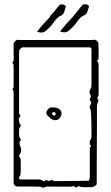

<svg xmlns="http://www.w3.org/2000/svg" viewBox="-20 -891 531 917"><path d="M179 3Q175 1 166.5 0.5Q158 0 135.5 0Q113 0 66 0Q45 0 45 -22V-444Q45 -449 44.5 -454Q44 -459 40 -463Q39 -465 42 -469Q45 -473 45 -477V-578Q45 -584 41 -589Q37 -594 45 -600Q46 -607 45.5 -614.5Q45 -622 45 -629V-681Q45 -686 51 -693Q57 -700 61 -700Q65 -701 69.5 -700.5Q74 -700 78 -700H420Q424 -700 428.5 -701Q433 -702 436 -700Q441 -698 445.5 -693.5Q450 -689 450 -684Q450 -675 450.5 -666Q451 -657 451 -646V-611Q451 -607 446.5 -604.5Q442 -602 446 -597Q451 -591 451 -581V-442Q451 -436 449 -432Q447 -428 445 -423Q444 -421 448 -416Q452 -411 450 -409Q446 -402 444.5 -394.5Q443 -387 443 -379Q443 -319 443 -275.5Q443 -232 442.5 -194Q442 -156 442 -115.5Q442 -75 442 -22Q442 -18 441.5 -13.5Q441 -9 439 -7Q427 3 414 3H382Q375 3 367.5 2Q360 1 353 -3Q346 9 340.5 3Q335 -3 327 -1Q324 0 315.5 0.5Q307 1 282.5 0.5Q258 0 205 0Q198 0 192.5 4Q187 8 179 3ZM186 -26Q188 -24 194 -27Q199 -33 203 -31Q207 -29 211 -27Q215 -26 221 -29.5Q227 -33 229 -31Q236 -26 243 -26Q250 -26 257 -26L358 -27Q370 -27 381.5 -27.5Q393 -28 404 -28Q409 -37 409 -49V-186Q418 -192 412.5 -198Q407 -204 409 -211Q410 -213 409 -215.5Q408 -218 409 -219Q417 -227 417 -241Q417 -298 416 -325Q415 -352 413.5 -361.5Q412 -371 409 -375Q407 -377 408.5 -382.5Q410 -388 412 -390Q417 -397 415.5 -402Q414 -407 409 -413Q408 -415 409.5 -419Q411 -423 412 -424Q416 -429 412 -438Q403 -454 412 -466Q416 -472 416.5 -477.5Q417 -483 417 -490V-646Q417 -660 415 -662.5Q413 -665 401 -665H89Q84 -665 78 -658.5Q72 -652 71 -647V-347Q81 -340 75 -333Q69 -326 70 -318Q72 -313 72 -308Q72 -303 76 -298Q81 -293 78 -287Q72 -281 71.5 -272.5Q71 -264 71 -247Q71 -242 72.5 -237.5Q74 -233 78 -228Q79 -227 79.5 -224Q80 -221 78 -220Q73 -214 73 -208Q73 -202 76 -194Q87 -172 74 -154Q70 -148 72 -143Q77 -138 78 -132Q79 -126 79 -120V-73Q79 -65 78 -58.5Q77 -52 72 -46Q69 -43 71.5 -38.5Q74 -34 78 -34H161Q168 -34 174.5 -32.5Q181 -31 186 -26ZM242 -317Q232 -317 222.5 -325.5Q213 -334 205 -341Q197 -353 205 -364Q211 -372 217.5 -376Q224 -380 234 -378Q253 -378 263.5 -369.5Q274 -361 274 -349Q274 -342 267 -329.5Q260 -317 242 -317ZM239 -339Q244 -339 245 -343Q246 -347 246 -348Q246 -355 236 -355Q233 -356 229 -352Q228 -348 229 -346Q233 -339 239 -339ZM267 -741Q277 -752 286 -764Q295 -776 305 -786Q316 -797 322.5 -804.5Q329 -812 336 -821Q343 -830 349.5 -837.5Q356 -845 361 -852Q366 -858 370.5 -863.5Q375 -869 379 -870Q382 -872 385.5 -870.5Q389 -869 391 -870Q393 -872 399.5 -867Q406 -862 405 -859Q401 -846 396.5 -833.5Q392 -821 378 -816Q371 -813 366.5 -808.5Q362 -804 357 -799Q350 -790 341 -777.5Q332 -765 316 -751Q300 -735 286 -736.5Q272 -738 267 -741ZM157 -740Q167 -751 176 -763Q185 -775 195 -785Q206 -796 212.5 -803.5Q219 -811 225 -821Q233 -829 239.5 -836.5Q246 -844 251 -851Q256 -857 260.5 -862.5Q265 -868 269 -870Q272 -871 275.5 -869.5Q279 -868 281 -869Q283 -871 289.5 -866Q296 -861 294 -858Q290 -845 286 -832.5Q282 -820 268 -815Q261 -812 256.5 -807.5Q252 -803 247 -798Q240 -789 231 -776.5Q222 -764 206 -750Q190 -734 176 -735.5Q162 -737 157 -740Z"/></svg>

Font: Sankofa Display
Style: Regular
Weight: 400
Designer: Batsirai Madzonga
Foundry: Batsirai Madzonga
Version: Version 1.000; ttfautohint (v1.8.4.7-5d5b)